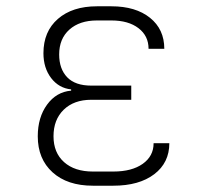

<svg xmlns="http://www.w3.org/2000/svg" viewBox="-20 -580 640 610"><path d="M340 10H275Q194 10 147 -32.5Q100 -75 100 -147Q100 -207 129.5 -247.5Q159 -288 206 -292V-296Q167 -300 142.5 -332Q118 -364 118 -411Q118 -480 164 -520Q210 -560 288 -560H334Q411 -560 456.5 -523.5Q502 -487 502 -425H452Q452 -466 420 -490.5Q388 -515 334 -515H288Q233 -515 200.5 -486Q168 -457 168 -407Q168 -361 193.5 -334.5Q219 -308 270 -308H397V-263H270Q215 -263 182.5 -231.5Q150 -200 150 -147Q150 -95 183.5 -65Q217 -35 275 -35H340Q399 -35 433.5 -59.5Q468 -84 468 -125H518Q518 -63 470 -26.5Q422 10 340 10Z"/></svg>

Font: Pitagon Sans Mono Thin
Style: Regular
Weight: 100
Monospace: yes
Designer: Travis Tran
Foundry: Pitagon
Version: Version 1.001; ttfautohint (v1.8.4.7-5d5b);gftools[0.9.26]